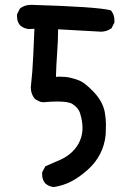

<svg xmlns="http://www.w3.org/2000/svg" viewBox="-20 -758 540 776"><path d="M150.4 -52.7Q150.4 -55.7 150.4 -61.5L163.1 -85.9L221.7 -111.3Q251 -124 272 -144.5Q293 -165 303.2 -189.5Q313.5 -213.9 313.5 -239.3Q313.5 -269.5 303.7 -299.8Q297.9 -321.3 272.5 -337.9Q256.8 -347.7 211.9 -347.7Q187.5 -347.7 154.3 -344.7Q142.6 -345.7 135.7 -349.6Q122.1 -356.4 119.1 -360.4Q104.5 -379.9 104.5 -404.3Q104.5 -410.2 105.5 -416Q111.3 -464.8 114.3 -532.2L119.1 -641.6L95.7 -640.6Q76.2 -642.6 61.5 -655.3Q48.8 -669.9 48.8 -691.4Q48.8 -694.3 48.8 -700.2L60.5 -723.6Q80.1 -738.3 103.5 -738.3Q106.4 -738.3 110.4 -738.3Q371.1 -730.5 425.8 -716.8L428.7 -715.8Q437.5 -704.1 439.9 -694.3Q442.4 -684.6 442.4 -678.7Q442.4 -672.9 442.4 -667L430.7 -643.6Q417 -634.8 406.2 -632.3Q395.5 -629.9 388.7 -629.9L214.8 -639.6Q214.8 -597.7 210.9 -543Q207 -488.3 206.1 -447.3Q212.9 -448.2 217.8 -448.2Q246.1 -448.2 264.2 -443.8Q282.2 -439.5 294.9 -434.6Q321.3 -425.8 357.4 -387.7Q394.5 -349.6 403.3 -305.7Q408.2 -277.3 408.2 -255.4Q408.2 -233.4 407.2 -214.8Q399.4 -129.9 334 -71.3Q299.8 -41 267.6 -24.4Q235.4 -7.8 197.3 -2Q177.7 -3.9 163.1 -16.6Q150.4 -31.2 150.4 -52.7Z"/></svg>

Font: JasonHandwriting2
Style: SemiBold
Weight: 600
Version: Version 1.04.7